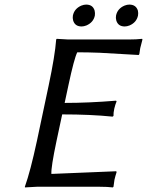

<svg xmlns="http://www.w3.org/2000/svg" viewBox="-20 -818 644 841"><path d="M488.3 -750Q494.6 -780.3 525.4 -793.5Q536.6 -797.9 546.4 -797.9Q575.7 -797.9 584 -771.5Q586.4 -760.7 584.5 -750Q578.1 -719.7 547.4 -706.5Q536.1 -702.1 526.4 -702.1Q497.1 -702.1 489.3 -728.5Q486.3 -739.3 488.3 -750ZM299.3 -750Q305.7 -780.3 336.4 -793.5Q347.7 -797.9 357.4 -797.9Q386.7 -797.9 394.5 -771.5Q397 -760.7 395.5 -750Q389.2 -719.7 358.4 -706.5Q347.2 -702.1 337.4 -702.1Q308.1 -702.1 300.3 -728.5Q297.4 -739.3 299.3 -750ZM227.5 -200.2Q203.1 -84.5 205.1 -56.2L489.3 -67.9L490.7 -64Q485.4 -47.9 481.4 -30.8Q480.5 -25.4 477.1 0L474.1 2.9Q450.2 0 415 0H142.1L89.4 2.9L88.9 0Q113.3 -68.4 141.6 -200.2L193.4 -444.8Q220.7 -573.7 226.1 -645L228.5 -647.9Q230.5 -647.9 279.3 -645H542Q578.1 -645 602.5 -647.9L604 -645Q596.2 -617.2 594.2 -606.9Q592.3 -596.2 590.3 -581.1L587.4 -577.1Q587.4 -577.1 416.5 -586.9Q363.8 -588.9 318.4 -588.9Q304.7 -561.5 279.8 -444.8L263.2 -367.2Q369.1 -367.2 488.3 -377L490.7 -374Q484.9 -360.4 480.5 -341.8Q476.6 -323.2 477.1 -310.1L473.1 -307.1Q377 -316.9 252.4 -316.9Z"/></svg>

Font: Linux Biolinum Slanted O
Style: Slanted
Weight: 400
Designer: Philipp H. Poll
Foundry: Philipp H. Poll
Version: Version 1.0.4